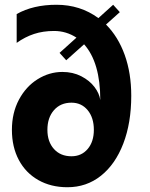

<svg xmlns="http://www.w3.org/2000/svg" viewBox="-20 -776 631 806"><path d="M393 -700 455 -756 483 -725 425 -673Q476 -622 503.5 -545.5Q531 -469 531 -374Q531 -260 497.5 -173Q464 -86 403.5 -38Q343 10 263 10Q194 10 141 -20Q88 -50 59 -104.5Q30 -159 30 -231Q30 -302 59.5 -357.5Q89 -413 138 -443.5Q187 -474 242 -474Q286 -474 321 -456Q356 -438 376.5 -411Q397 -384 401 -356Q401 -514 333 -590L258 -523L230 -554L301 -618Q258 -646 207 -646Q161 -646 123 -633.5Q85 -621 50 -596V-717Q119 -756 217 -756Q317 -756 393 -700ZM374 -231Q374 -282 348 -313.5Q322 -345 280 -345Q234 -345 206.5 -313.5Q179 -282 179 -231Q179 -181 206.5 -150.5Q234 -120 280 -120Q322 -120 348 -150.5Q374 -181 374 -231Z"/></svg>

Font: Madhuban Bold
Style: Regular
Weight: 700
Designer: jaikishan Patel
Foundry: MagicType
Version: Version 1.000